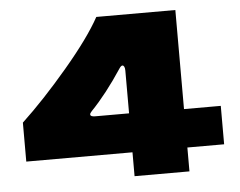

<svg xmlns="http://www.w3.org/2000/svg" viewBox="-46 -643 873 697"><g transform="rotate(-5 390.5 -294.0)"><path d="M30 -87V-229Q111 -305 200 -410Q289 -515 329 -588H617V-227H751V-87H617V0H417V-87ZM417 -385Q417 -394 414.5 -399Q412 -404 408 -404Q403 -404 397 -395Q339 -307 283 -249Q276 -242 276 -237Q276 -229 294 -229H417Z"/></g></svg>

Font: Dashboard
Style: Regular
Weight: 400
Designer: jaiki
Version: Version 1.000